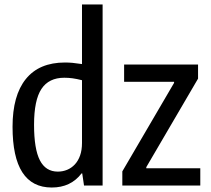

<svg xmlns="http://www.w3.org/2000/svg" viewBox="-20 -828 942 857"><path d="M526 -63 757 -458V-463H534V-540H864V-477L633 -82V-77H874V0H526ZM211 9Q36 9 36 -262Q36 -402 95.5 -475.5Q155 -549 270 -549Q287 -549 303.5 -547.5Q320 -546 346 -542V-808H438V0H355L347 -54H344Q296 9 211 9ZM238 -62Q260 -62 279.5 -70Q299 -78 314 -94Q329 -110 337.5 -134Q346 -158 346 -190V-470Q322 -476 304 -478.5Q286 -481 267 -481Q198 -481 165 -431Q132 -381 132 -271Q132 -163 158 -112.5Q184 -62 238 -62Z"/></svg>

Font: Encode Sans Compressed
Style: Medium
Weight: 500
Designer: Pablo Impallari, Andres Torresi
Foundry: Pablo Impallari, Andres Torresi
Version: Version 1.000; ttfautohint (v1.00) -l 8 -r 50 -G 200 -x 14 -